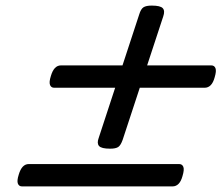

<svg xmlns="http://www.w3.org/2000/svg" viewBox="-20 -750 803 687"><path d="M374 -218Q343 -218 334.5 -227.5Q326 -237 333 -256L478 -698Q484 -718 493.5 -724Q503 -730 523 -730Q554 -730 562.5 -720.5Q571 -711 564 -691L419 -250Q412 -230 403 -224Q394 -218 374 -218ZM59 -83Q48 -83 44 -93Q40 -103 47 -125Q58 -163 83 -163H621Q632 -163 636 -153Q640 -143 633 -120Q623 -83 597 -83ZM174 -436Q163 -436 159 -446Q155 -456 162 -478Q173 -516 198 -516H736Q747 -516 751 -506Q755 -496 748 -473Q738 -436 712 -436Z"/></svg>

Font: Playwrite US Trad
Style: Regular
Weight: 400
Designer: Veronika Burian, José Scaglione
Foundry: TypeTogether
Version: Version 1.002